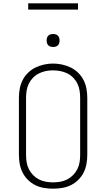

<svg xmlns="http://www.w3.org/2000/svg" viewBox="-20 -1129 640 1157"><path d="M300 8Q273 8 245.5 3.5Q218 -1 193.5 -13Q169 -25 149 -44.5Q129 -64 116.5 -88.5Q104 -113 99 -140.5Q94 -168 94 -195V-540Q94 -567 99 -594.5Q104 -622 116.5 -646.5Q129 -671 149 -690.5Q169 -710 193.5 -722Q218 -734 245.5 -740Q273 -746 300 -746Q327 -746 354.5 -740Q382 -734 406.5 -722Q431 -710 451 -690.5Q471 -671 483.5 -646.5Q496 -622 501 -594.5Q506 -567 506 -540V-195Q506 -168 501 -140.5Q496 -113 483.5 -88.5Q471 -64 451 -44.5Q431 -25 406.5 -13Q382 -1 354.5 3.5Q327 8 300 8ZM300 -30Q322 -30 344 -34Q366 -38 385.5 -48Q405 -58 420.5 -74Q436 -90 446 -109.5Q456 -129 459.5 -151Q463 -173 463 -195V-540Q463 -562 459.5 -584Q456 -606 446 -626Q436 -646 420 -662Q404 -678 384 -687.5Q364 -697 342 -701Q320 -705 298 -705Q276 -705 254.5 -700.5Q233 -696 213.5 -686Q194 -676 178.5 -660Q163 -644 153.5 -624.5Q144 -605 140.5 -583.5Q137 -562 137 -540V-195Q137 -173 140.5 -151Q144 -129 154 -109.5Q164 -90 179.5 -74Q195 -58 214.5 -48Q234 -38 256 -34Q278 -30 300 -30ZM300 -846Q292 -846 284.5 -848Q277 -850 271 -856Q265 -862 263 -869.5Q261 -877 261 -885Q261 -893 263 -900.5Q265 -908 271 -914Q277 -920 284.5 -922Q292 -924 300 -924Q308 -924 315.5 -922Q323 -920 329 -914Q335 -908 337 -900.5Q339 -893 339 -885Q339 -877 337 -869.5Q335 -862 329 -856Q323 -850 315.5 -848Q308 -846 300 -846ZM450 -1071H150V-1109H450Z"/></svg>

Font: Iosevka Curly Slab XLtEx
Style: Regular
Weight: 200
Width: 7
Monospace: yes
Designer: Belleve Invis
Foundry: Belleve Invis
Version: Version 11.1.0; ttfautohint (v1.8.3)